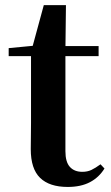

<svg xmlns="http://www.w3.org/2000/svg" viewBox="-20 -716 433 752"><path d="M169.4 -496.1V-535.7H366.2V-496.1ZM245.1 16.2Q173.7 16.2 137.1 -19.3Q100.5 -54.8 100.5 -131.7Q100.5 -159.8 101 -182.4Q101.5 -205 101.5 -234.7V-496.1H14V-527.5L123.7 -538L105.1 -525.2L151.5 -695.8H238.3L236.2 -519.3V-508.7V-123.8Q236.2 -81.6 253.7 -62.3Q271.2 -43 302.3 -43Q322.4 -43 338 -50.4Q353.7 -57.9 373.7 -72.5L389.2 -56Q367.7 -21.1 332.3 -2.5Q296.9 16.2 245.1 16.2Z"/></svg>

Font: Noto Serif KR ExtraLight
Style: Regular
Weight: 200
Designer: Ryoko NISHIZUKA 西塚涼子 (kana & ideographs); Frank Grießhammer (Latin, Greek & Cyrillic); Wenlong ZHANG 张文龙 (bopomofo); San
Foundry: Adobe
Version: Version 2.002-H1;hotconv 1.1.0;makeotfexe 2.6.0